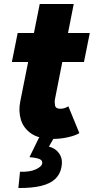

<svg xmlns="http://www.w3.org/2000/svg" viewBox="-20 -694 478 970"><path d="M248 7.8Q176.8 7.8 137.5 -19.5Q98.1 -46.9 85.4 -89.8Q72.8 -132.8 82 -179.7L180.7 -673.8H352.5L257.8 -193.4Q254.9 -178.2 258.1 -161.4Q261.2 -144.5 285.2 -144.5Q299.3 -144.5 310.5 -149.4Q321.8 -154.3 325.2 -157.2L380.9 -21.5Q362.8 -9.8 325.2 -1Q287.6 7.8 248 7.8ZM40 -380.9 69.3 -527.3H433.6L404.3 -380.9ZM72.8 255.9 81.1 173.8Q131.8 175.3 160.9 161.6Q189.9 147.9 192.9 133.3Q196.3 117.2 180.9 110.1Q165.5 103 128.9 100.1L177.7 0H253.9L208 80.1L202.6 43.9Q229.5 43.9 252 56.6Q274.4 69.3 285.9 93.5Q297.4 117.7 290 152.8Q283.2 187.5 258.3 210.7Q233.4 233.9 188 245.1Q142.6 256.3 72.8 255.9Z"/></svg>

Font: Reddit Sans Black
Style: Italic
Weight: 900
Italic angle: -11.25°
Designer: Stephen Hutchings
Version: Version 1.013